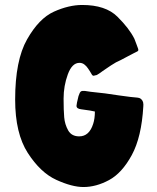

<svg xmlns="http://www.w3.org/2000/svg" viewBox="-20 -739 632 773"><path d="M521 -583Q525 -573 529 -562Q533 -551 536 -543Q537 -541 537 -538Q537 -535 534.5 -533Q532 -531 528 -529.5Q524 -528 519 -525L496 -513Q461 -494 447 -488Q425 -475 411 -465L392 -452Q386 -447 373 -439Q369 -436 365 -436Q359 -434 357 -434Q352 -434 348.5 -441Q345 -448 342 -452Q340 -455 334 -464Q328 -473 319.5 -479.5Q311 -486 300 -486Q270 -486 253 -439.5Q236 -393 236 -342Q236 -295 238.5 -266.5Q241 -238 254.5 -214Q268 -190 299 -190Q339 -190 355 -240Q362 -261 362 -290L342 -294Q318 -298 307 -299Q288 -301 288 -313Q288 -320 296 -352Q301 -368 306 -371Q311 -374 321 -373Q326 -372 344.5 -369.5Q363 -367 403 -363L458 -355Q514 -347 533 -346Q550 -345 556 -328Q558 -318 557 -311Q550 -187 510.5 -114.5Q471 -42 419 -14Q367 14 316 14Q270 14 206.5 -15Q143 -44 92 -123Q41 -202 41 -338Q41 -496 89 -580.5Q137 -665 197 -692Q257 -719 311 -719Q405 -719 452.5 -672Q500 -625 521 -583Z"/></svg>

Font: Barrio
Style: Regular
Weight: 400
Designer: Pablo Cosgaya & Sergio Jimenez
Foundry: Pablo Cosgaya & Sergio Jimenez
Version: Version 1.005